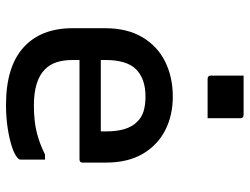

<svg xmlns="http://www.w3.org/2000/svg" viewBox="-116 -705 832 640"><g transform="rotate(90 300.0 -385.0)"><path d="M302 -545Q365 -545 414.5 -519.5Q464 -494 493 -444.5Q522 -395 522 -321V-244Q522 -234 511 -234H180V-211Q180 -149 211 -119Q248 -82 331 -82Q384 -82 421.5 -91.5Q459 -101 495 -119H512V-37Q512 -33 508 -29Q497 -18 470 -9Q443 0 406.5 5.5Q370 11 330 11Q203 11 138.5 -47Q74 -105 74 -211V-319Q74 -393 104 -443.5Q134 -494 185.5 -519.5Q237 -545 302 -545ZM302 -454Q243 -454 211.5 -423Q180 -392 180 -321V-305H418V-323Q418 -395 386 -426Q372 -441 351 -447.5Q330 -454 302 -454ZM232 -781H363Q374 -781 374 -770V-661H243Q232 -661 232 -672Z"/></g></svg>

Font: Recursive Sn Lnr St Med
Style: Regular
Weight: 500
Version: Version 1.085;hotconv 1.1.0;makeotfexe 2.6.0; ttfautohint (v